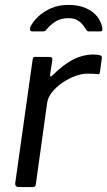

<svg xmlns="http://www.w3.org/2000/svg" viewBox="-20 -762 437 782"><path d="M56 0Q49 0 45 -4.5Q41 -9 42 -16L113 -520Q114 -526 116 -528Q118 -530 123 -530H182Q188 -530 191 -527Q194 -524 193 -516L184 -459Q183 -452 186 -451Q189 -450 194 -455Q224 -485 252 -504Q280 -523 307 -531.5Q334 -540 358 -540Q378 -540 387 -537Q396 -534 395 -527L387 -468Q386 -463 384.5 -461Q383 -459 380 -460Q370 -461 358.5 -461.5Q347 -462 335 -462Q313 -462 286 -452Q259 -442 234 -425Q209 -408 192 -386.5Q175 -365 172 -343L126 -12Q125 -5 122 -2.5Q119 0 110 0H56ZM112 -634Q105 -634 103 -639Q101 -644 103 -651Q114 -674 135.5 -694.5Q157 -715 188 -728.5Q219 -742 259 -742Q300 -742 329.5 -729Q359 -716 376 -694.5Q393 -673 397 -646Q398 -641 396 -637.5Q394 -634 387 -634H341Q336 -634 333.5 -638Q331 -642 327 -647Q322 -655 314 -664.5Q306 -674 293 -681Q280 -688 259 -688Q226 -688 204 -673Q182 -658 169 -641Q165 -636 162 -635Q159 -634 155 -634Z"/></svg>

Font: Libre Franklin
Style: Italic
Weight: 400
Italic angle: -8°
Designer: Pablo Impallari, Rodrigo Fuenzalida, Nhung Nguyen
Foundry: Impallari Type
Version: Version 3.000